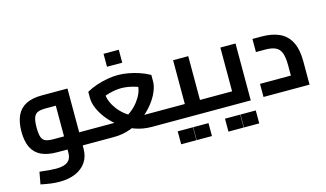

<svg xmlns="http://www.w3.org/2000/svg" viewBox="-105 -1048 2774 1636"><g transform="rotate(-15 1282.5 -230.0)"><path d="M513.9 0V-115.6H619.2V0ZM244.4 248.5Q206.8 248.5 166.3 243Q125.9 237.5 80.4 227.9L100 121Q150.4 127.2 185.3 130Q220.2 132.8 244.4 132.8Q316 132.8 348.1 106.9Q380.2 80.9 380.2 29.3V-409.6L413.3 -386.3H287.8Q247.4 -386.3 222.2 -376.5Q196.9 -366.7 185.3 -337.1Q173.7 -307.6 173.7 -248.1Q173.7 -190.9 184.4 -162.5Q195 -134.1 220.1 -124.9Q245.1 -115.6 287.8 -115.6H380.2V0H287.8Q202.7 0 147.7 -26.9Q92.7 -53.8 66.4 -108.9Q40 -164 40 -248.1Q40 -332.2 66.4 -388.8Q92.7 -445.5 147.7 -473.7Q202.7 -501.9 287.8 -501.9H513.9V28.7Q513.9 97.2 480.6 146.7Q447.3 196.2 386.9 222.3Q326.5 248.5 244.4 248.5ZM619.2 0V-115.6Q624.8 -115.6 628.6 -111.6Q632.4 -107.6 634.6 -100Q636.8 -92.5 638 -82Q639.2 -71.5 639.2 -58.1Q639.2 -44.8 638 -34Q636.8 -23.2 634.6 -15.6Q632.4 -8.1 628.6 -4Q624.8 0 619.2 0Z M619 0V-115.6H831.2Q873.7 -115.6 913.6 -132.1Q953.5 -148.5 987.5 -176.3Q1021.5 -204 1046.9 -237.6Q1072.3 -271.2 1086.7 -306.3Q1101.2 -341.3 1101.2 -372V-436.2L1165.3 -330.5Q1113 -357.8 1058.9 -372Q1004.8 -386.3 956 -386.3Q907.6 -386.3 853.5 -372Q799.4 -357.8 747.8 -330.5L811.9 -436.2V-372Q811.9 -341.3 826.3 -306.3Q840.7 -271.2 865.8 -237.6Q890.9 -204 924.9 -176.3Q958.9 -148.5 998.8 -132.1Q1038.8 -115.6 1081.2 -115.6H1287.4V0H1123.2Q1045.2 0 977.2 -25Q909.2 -50 854.2 -91.5Q799.2 -133 759.7 -182.5Q720.2 -232 699.2 -281.5Q678.2 -331 678.2 -372V-428.9Q721.2 -453.1 769.8 -469.2Q818.3 -485.4 866.6 -493.6Q914.9 -501.9 956 -501.9Q998.2 -501.9 1046.1 -493.6Q1094.1 -485.4 1142.7 -469.2Q1191.3 -453.1 1234.3 -428.9V-372Q1234.3 -331 1213.3 -281.5Q1192.3 -232 1152.8 -182.5Q1113.3 -133 1058.3 -91.5Q1003.3 -50 935.3 -25Q867.3 0 789.3 0ZM619 0Q613.4 0 609.6 -4Q605.8 -8.1 603.6 -15.6Q601.4 -23.2 600.2 -34Q599 -44.8 599 -58.1Q599 -76 600.9 -88.7Q602.8 -101.3 607.3 -108.5Q611.8 -115.6 619 -115.6ZM1287.4 0V-115.6Q1293.1 -115.6 1296.9 -111.6Q1300.7 -107.6 1302.9 -100Q1305.1 -92.5 1306.2 -82Q1307.4 -71.5 1307.4 -58.1Q1307.4 -44.8 1306.2 -34Q1305.1 -23.2 1302.9 -15.6Q1300.7 -8.1 1296.9 -4Q1293.1 0 1287.4 0ZM887.4 -593.8V-707.9H1021.9V-593.8Z M1579.5 0V-115.6H1703.9V0ZM1703.9 0V-115.6Q1709.5 -115.6 1713.3 -111.6Q1717.1 -107.6 1719.3 -100Q1721.5 -92.5 1722.7 -82Q1723.9 -71.5 1723.9 -58.1Q1723.9 -44.8 1722.7 -34Q1721.5 -23.2 1719.3 -15.6Q1717.1 -8.1 1713.3 -4Q1709.5 0 1703.9 0ZM1287 0Q1281.3 0 1277.5 -4Q1273.8 -8.1 1271.6 -15.6Q1269.4 -23.2 1268.2 -34Q1267 -44.8 1267 -58.1Q1267 -76 1268.9 -88.7Q1270.8 -101.3 1275.3 -108.5Q1279.8 -115.6 1287 -115.6ZM1287 0V-115.6H1523.7L1445.8 -51.2V-501.9H1579.5V0ZM1327 207.9V93.8H1461.5V207.9ZM1464 207.9V93.8H1598.5V207.9Z M1704 0V-115.6H1940.7L1862.8 -51.2V-501.9H1996.5V0ZM1704 0Q1698.4 0 1694.6 -4Q1690.8 -8.1 1688.6 -15.6Q1686.4 -23.2 1685.2 -34Q1684 -44.8 1684 -58.1Q1684 -76 1685.9 -88.7Q1687.8 -101.3 1692.3 -108.5Q1696.8 -115.6 1704 -115.6ZM1744 207.9V93.8H1878.5V207.9ZM1881 207.9V93.8H2015.5V207.9Z M2109 0V-115.6H2472.1L2381.4 -37.3V-205.3Q2381.4 -275.9 2366.8 -315Q2352.3 -354.2 2318.6 -370.2Q2284.9 -386.3 2226.7 -386.3H2145.7V-501.9H2226.7Q2319.3 -501.9 2383.8 -471.8Q2448.2 -441.6 2481.6 -376.4Q2515.1 -311.2 2515.1 -205.3V0Z"/></g></svg>

Font: Cairo
Style: Regular
Weight: 400
Designer: Mohamed Gaber, Accademia di Belle Arti di Urbino
Foundry: Kief Type Foundry, Accademia di Belle Arti di Urbino
Version: Version 3.120